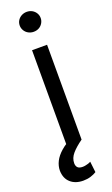

<svg xmlns="http://www.w3.org/2000/svg" viewBox="-193 -766 587 1009"><g transform="rotate(-20 100.5 -261.0)"><path d="M65.4 -530.3H149.4V0H65.4ZM-13.7 115.2Q-13.7 88.9 -1 63.5Q11.7 38.1 39.1 14.2Q66.4 -9.8 109.4 -29.3L149.4 0Q112.3 26.4 91.3 50.8Q70.3 75.2 70.3 103.5Q70.3 119.1 78.6 127.9Q86.9 136.7 106.4 136.7Q115.2 136.7 123 134.8Q130.9 132.8 138.7 130.9Q145.5 127.9 152.3 125L159.2 185.5Q145.5 194.3 126.5 200.2Q107.4 206.1 85 206.1Q41 206.1 14.2 182.1Q-12.7 158.2 -13.7 115.2ZM48.8 -673.8Q48.8 -689.5 56.6 -702.1Q64.5 -714.8 78.1 -722.2Q91.8 -729.5 107.4 -729.5Q124 -729.5 137.2 -722.2Q150.4 -714.8 158.2 -702.1Q166 -689.5 166 -673.8Q166 -659.2 158.2 -646Q150.4 -632.8 137.2 -625.5Q124 -618.2 107.4 -618.2Q91.8 -618.2 78.1 -625.5Q64.5 -632.8 56.6 -646Q48.8 -659.2 48.8 -673.8Z"/></g></svg>

Font: Pretendard GOV Variable
Style: Regular
Weight: 400
Designer: Base glyphs from Inter by Rasmus Andersson; Hangul glyphs from Noto Sans CJK(Source Han Sans) by Jang Soo-young and Kang
Foundry: Kil Hyung-jin
Version: Version 1.307;Glyphs 3.2 (3192)